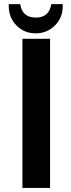

<svg xmlns="http://www.w3.org/2000/svg" viewBox="-20 -920 350 940"><path d="M89.8 0V-730H225.1V0ZM154.8 -756.8Q98.6 -756.8 60.8 -795.2Q22.9 -833.5 22.9 -890.1V-899.9H79.1Q87.9 -834 155.8 -834Q220.7 -834 231 -899.9H287.1V-889.2Q287.1 -833.5 248.8 -795.2Q210.4 -756.8 154.8 -756.8Z"/></svg>

Font: Miedinger*
Style: Bold
Weight: 700
Version: Version 001.000